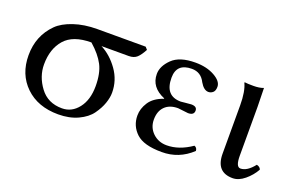

<svg xmlns="http://www.w3.org/2000/svg" viewBox="-65 -664 1378 901"><g transform="rotate(20 624.0 -214.0)"><path d="M480 -360.8H344.2Q394 -335 429.9 -284.4Q465.8 -233.9 465.8 -171.9Q465.8 -147.9 455.8 -118.9Q445.8 -89.8 424.3 -59.8Q402.8 -29.8 360.4 -10Q317.9 9.8 262.2 9.8Q160.2 9.8 98.6 -49.6Q37.1 -108.9 37.1 -204.1Q37.1 -301.3 102.1 -366.2Q129.9 -394 181.9 -411.6Q233.9 -429.2 298.8 -429.2H540L550.8 -417Q535.6 -388.2 520.8 -374.5Q505.9 -360.8 480 -360.8ZM269 -22.9Q317.9 -22.9 350.3 -64.5Q382.8 -106 382.8 -174.8Q382.8 -238.8 361.8 -279.3Q340.8 -319.8 293.9 -360.8Q203.1 -360.8 161.6 -313.5Q120.1 -266.1 120.1 -188Q120.1 -127.9 159.2 -75.4Q198.2 -22.9 269 -22.9Z M692.9 -121.1Q692.9 -81.1 720.9 -54.4Q749 -27.8 790 -27.8Q852.1 -27.8 914.1 -70.8Q928.2 -65.9 928.7 -49.8Q864.7 10.3 778.8 9.8Q689 9.8 651.4 -25.6Q613.8 -61 613.8 -112.8Q613.8 -147 634.8 -179.4Q655.8 -211.9 704.6 -229V-231Q632.8 -260.7 632.8 -327.1Q632.8 -366.2 669.9 -402.6Q707 -439 785.6 -439Q841.8 -439 881.3 -417Q920.9 -395 920.9 -367.2Q920.9 -347.2 910.9 -338.6Q900.9 -330.1 888.7 -330.1Q865.7 -330.1 846.7 -362.8Q825.7 -405.8 779.8 -405.8Q703.6 -405.8 703.6 -334Q703.6 -243.2 782.7 -243.2L806.6 -245.6Q830.6 -248 834 -248Q862.8 -248 862.8 -227.1Q862.8 -204.1 833 -204.1Q829.1 -204.1 807.9 -207Q786.6 -210 781.7 -210Q739.7 -210 716.3 -186.5Q692.9 -163.1 692.9 -121.1Z M1050.8 -321.8Q1050.8 -391.6 1032.7 -429.2L1034.7 -431.2Q1046.9 -429.2 1077.6 -429.2Q1107.4 -429.2 1127.9 -437Q1129.9 -375 1129.9 -342.8V-99.1Q1129.9 -43.9 1152.8 -43.9Q1186 -43.9 1219.7 -86.9Q1236.8 -83 1240.7 -69.8Q1222.7 -37.6 1193.1 -13.2Q1163.6 11.2 1133.8 11.2Q1050.8 11.2 1050.8 -81.1Z"/></g></svg>

Font: Linux Libertine O
Style: Regular
Weight: 400
Designer: Philipp H. Poll
Foundry: Philipp H. Poll
Version: Version 5.3.0